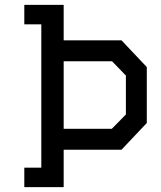

<svg xmlns="http://www.w3.org/2000/svg" viewBox="-20 -770 664 790"><path d="M80 -750H242V-604H480L584 -494V-264L480 -154H242V0H80V-80H150V-670H80ZM242 -518V-240H440L498 -299V-459L441 -518Z"/></svg>

Font: Graduate
Style: Regular
Weight: 400
Version: Version 1.001